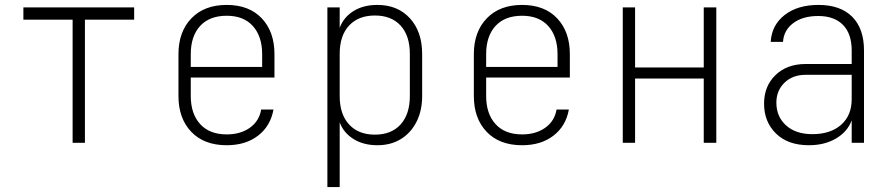

<svg xmlns="http://www.w3.org/2000/svg" viewBox="-20 -580 3640 780"><path d="M275 0V-500H75V-550H525V-500H325V0Z M901 10Q809 10 757 -44.5Q705 -99 705 -190V-360Q705 -451 757.5 -505.5Q810 -560 901 -560Q992 -560 1043.5 -505.5Q1095 -451 1095 -360V-265H755V-190Q755 -118 793 -76Q831 -34 901 -34Q957 -34 995 -61Q1033 -88 1041 -135H1091Q1079 -68 1028.5 -29Q978 10 901 10ZM755 -308H1045V-360Q1045 -432 1007.5 -474Q970 -516 901 -516Q831 -516 793 -474.5Q755 -433 755 -360Z M1310 180V-550H1360V-467Q1376 -510 1416 -535Q1456 -560 1513 -560Q1596 -560 1645.5 -505.5Q1695 -451 1695 -361V-190Q1695 -130 1672 -85Q1649 -40 1608.5 -15Q1568 10 1513 10Q1457 10 1416.5 -15Q1376 -40 1360 -83V180ZM1503 -33Q1570 -33 1607.5 -74.5Q1645 -116 1645 -190V-361Q1645 -435 1607.5 -476Q1570 -517 1503 -517Q1436 -517 1398 -476Q1360 -435 1360 -361V-190Q1360 -116 1398 -74.5Q1436 -33 1503 -33Z M2101 10Q2009 10 1957 -44.5Q1905 -99 1905 -190V-360Q1905 -451 1957.5 -505.5Q2010 -560 2101 -560Q2192 -560 2243.5 -505.5Q2295 -451 2295 -360V-265H1955V-190Q1955 -118 1993 -76Q2031 -34 2101 -34Q2157 -34 2195 -61Q2233 -88 2241 -135H2291Q2279 -68 2228.5 -29Q2178 10 2101 10ZM1955 -308H2245V-360Q2245 -432 2207.5 -474Q2170 -516 2101 -516Q2031 -516 1993 -474.5Q1955 -433 1955 -360Z M2510 0V-550H2560V-306H2839V-550H2890V0H2839V-261H2560V0Z M3266 10Q3181 10 3132.5 -37.5Q3084 -85 3084 -159Q3084 -230 3130.5 -275Q3177 -320 3253 -320H3440V-375Q3440 -443 3404.5 -479Q3369 -515 3304 -515Q3241 -515 3202.5 -486Q3164 -457 3161 -410H3111Q3115 -478 3167.5 -519Q3220 -560 3305 -560Q3394 -560 3442 -512Q3490 -464 3490 -375V0H3440V-91Q3423 -45 3376.5 -17.5Q3330 10 3266 10ZM3280 -35Q3354 -35 3397 -73Q3440 -111 3440 -177V-276H3252Q3200 -276 3167 -244Q3134 -212 3134 -163Q3134 -106 3173.5 -70.5Q3213 -35 3280 -35Z"/></svg>

Font: JetBrains Mono NL Thin
Style: Regular
Weight: 100
Monospace: yes
Designer: Philipp Nurullin, Konstantin Bulenkov
Foundry: JetBrains
Version: Version 2.305; ttfautohint (v1.8.4.7-5d5b)